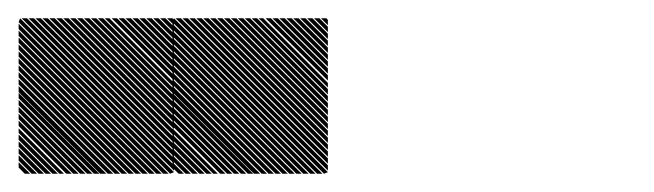

<svg xmlns="http://www.w3.org/2000/svg" viewBox="-21 -354 708 208"><path d="M334.2 -326.7 326.7 -334.2H332.5L334.2 -332.5ZM334.2 -319.2 319.2 -334.2H325L334.2 -325ZM334.2 -311.7 311.7 -334.2H317.5L334.2 -317.5ZM334.2 -304.2 304.2 -334.2H310L334.2 -310ZM334.2 -296.7 296.7 -334.2H302.5L334.2 -302.5ZM334.2 -289.2 289.2 -334.2H295L334.2 -295ZM334.2 -281.7 281.7 -334.2H287.5L334.2 -287.5ZM334.2 -274.2 274.2 -334.2H280L334.2 -280ZM334.2 -266.7 266.7 -334.2H272.5L334.2 -272.5ZM334.2 -259.2 259.2 -334.2H264.2L334.2 -264.2ZM334.2 -251.7 251.7 -334.2H257.5L334.2 -257.5ZM334.2 -244.2 244.2 -334.2H250L334.2 -250ZM334.2 -236.7 236.7 -334.2H242.5L334.2 -242.5ZM334.2 -229.2 229.2 -334.2H235L334.2 -235ZM334.2 -221.7 221.7 -334.2H227.5L334.2 -227.5ZM334.2 -214.2 214.2 -334.2H220L334.2 -220ZM334.2 -206.7 206.7 -334.2H212.5L334.2 -212.5ZM334.2 -199.2 199.2 -334.2H205L334.2 -205ZM334.2 -191.7 191.7 -334.2H197.5L334.2 -197.5ZM334.2 -184.2 184.2 -334.2H190L334.2 -190ZM334.2 -176.7 176.7 -334.2H182.5L334.2 -182.5ZM334.2 -169.2 169.2 -334.2H175L334.2 -175ZM330 -165.8 165.8 -330 167.5 -334.2 334.2 -167.5ZM322.5 -165.8 165.8 -322.5V-328.3L328.3 -165.8ZM315 -165.8 165.8 -315V-320.8L320.8 -165.8ZM307.5 -165.8 165.8 -307.5V-313.3L313.3 -165.8ZM300 -165.8 165.8 -300V-305.8L305.8 -165.8ZM292.5 -165.8 165.8 -292.5V-298.3L298.3 -165.8ZM285 -165.8 165.8 -285V-290.8L290.8 -165.8ZM277.5 -165.8 165.8 -277.5V-283.3L283.3 -165.8ZM270 -165.8 165.8 -270V-275.8L275.8 -165.8ZM262.5 -165.8 165.8 -262.5V-268.3L268.3 -165.8ZM254.2 -165.8 165.8 -254.2V-260.8L260.8 -165.8ZM247.5 -165.8 165.8 -247.5V-253.3L253.3 -165.8ZM240 -165.8 165.8 -240V-245.8L245.8 -165.8ZM232.5 -165.8 165.8 -232.5V-238.3L238.3 -165.8ZM225 -165.8 165.8 -225V-230.8L230.8 -165.8ZM217.5 -165.8 165.8 -217.5V-223.3L223.3 -165.8ZM210 -165.8 165.8 -210V-215L215 -165.8ZM202.5 -165.8 165.8 -202.5V-208.3L208.3 -165.8ZM195 -165.8 165.8 -195V-200.8L200.8 -165.8ZM187.5 -165.8 165.8 -187.5V-193.3L193.3 -165.8ZM180 -165.8 165.8 -180V-185.8L185.8 -165.8ZM172.5 -165.8 165.8 -172.5V-178.3L178.3 -165.8ZM167.5 -326.7 160 -334.2H165.8L167.5 -332.5ZM167.5 -319.2 152.5 -334.2H158.3L167.5 -325ZM167.5 -311.7 145 -334.2H150.8L167.5 -317.5ZM167.5 -304.2 137.5 -334.2H143.3L167.5 -310ZM167.5 -296.7 130 -334.2H135.8L167.5 -302.5ZM167.5 -289.2 122.5 -334.2H128.3L167.5 -295ZM167.5 -281.7 115 -334.2H120.8L167.5 -287.5ZM167.5 -274.2 107.5 -334.2H113.3L167.5 -280ZM167.5 -266.7 100 -334.2H105.8L167.5 -272.5ZM167.5 -259.2 92.5 -334.2H97.5L167.5 -264.2ZM167.5 -251.7 85 -334.2H90.8L167.5 -257.5ZM167.5 -244.2 77.5 -334.2H83.3L167.5 -250ZM167.5 -236.7 70 -334.2H75.8L167.5 -242.5ZM167.5 -229.2 62.5 -334.2H68.3L167.5 -235ZM167.5 -221.7 55 -334.2H60.8L167.5 -227.5ZM167.5 -214.2 47.5 -334.2H53.3L167.5 -220ZM167.5 -206.7 40 -334.2H45.8L167.5 -212.5ZM167.5 -199.2 32.5 -334.2H38.3L167.5 -205ZM167.5 -191.7 25 -334.2H30.8L167.5 -197.5ZM167.5 -184.2 17.5 -334.2H23.3L167.5 -190ZM167.5 -176.7 10 -334.2H15.8L167.5 -182.5ZM167.5 -169.2 2.5 -334.2H8.3L167.5 -175ZM163.3 -165.8 -0.8 -330 0.8 -334.2 167.5 -167.5ZM155.8 -165.8 -0.8 -322.5V-328.3L161.7 -165.8ZM148.3 -165.8 -0.8 -315V-320.8L154.2 -165.8ZM140.8 -165.8 -0.8 -307.5V-313.3L146.7 -165.8ZM133.3 -165.8 -0.8 -300V-305.8L139.2 -165.8ZM125.8 -165.8 -0.8 -292.5V-298.3L131.7 -165.8ZM118.3 -165.8 -0.8 -285V-290.8L124.2 -165.8ZM110.8 -165.8 -0.8 -277.5V-283.3L116.7 -165.8ZM103.3 -165.8 -0.8 -270V-275.8L109.2 -165.8ZM95.8 -165.8 -0.8 -262.5V-268.3L101.7 -165.8ZM87.5 -165.8 -0.8 -254.2V-260.8L94.2 -165.8ZM80.8 -165.8 -0.8 -247.5V-253.3L86.7 -165.8ZM73.3 -165.8 -0.8 -240V-245.8L79.2 -165.8ZM65.8 -165.8 -0.8 -232.5V-238.3L71.7 -165.8ZM58.3 -165.8 -0.8 -225V-230.8L64.2 -165.8ZM50.8 -165.8 -0.8 -217.5V-223.3L56.7 -165.8ZM43.3 -165.8 -0.8 -210V-215L48.3 -165.8ZM35.8 -165.8 -0.8 -202.5V-208.3L41.7 -165.8ZM28.3 -165.8 -0.8 -195V-200.8L34.2 -165.8ZM20.8 -165.8 -0.8 -187.5V-193.3L26.7 -165.8ZM13.3 -165.8 -0.8 -180V-185.8L19.2 -165.8ZM5.8 -165.8 -0.8 -172.5V-178.3L11.7 -165.8Z"/></svg>

Font: 0xA000-Pixelated-Mono
Style: Pixelated-Mono
Weight: 400
Version: Version 0.1